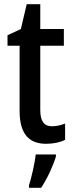

<svg xmlns="http://www.w3.org/2000/svg" viewBox="-20 -772 351 920"><path d="M229 -167C190 -167 173 -193 173 -245V-553H286V-633H173V-752H108L80 -633L16 -603V-553H74V-240C74 -129 120 -83 201 -83C236 -83 269 -90 292 -102V-180C272 -172 250 -167 229 -167ZM248 -22V-32H151C147 10 130 81 119 116V128H177C206 85 234 24 248 -22Z"/></svg>

Font: Noto Sans Kannada UI Condensed Medium
Style: Regular
Weight: 500
Width: 3
Designer: Jelle Bosma - Monotype Design Team
Foundry: Monotype Imaging Inc.
Version: Version 2.005